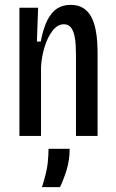

<svg xmlns="http://www.w3.org/2000/svg" viewBox="-20 -560 478 791"><path d="M60 0V-351V-528H137L132 -389H148Q158 -443 175 -476.5Q192 -510 215.5 -525Q239 -540 271 -540Q303 -540 324 -526Q345 -512 356.5 -489.5Q368 -467 373.5 -440Q379 -413 380.5 -387Q382 -361 382 -341V0H293V-330Q293 -349 292 -371.5Q291 -394 286.5 -414Q282 -434 272 -447Q262 -460 243 -460Q217 -460 196.5 -433.5Q176 -407 163.5 -366Q151 -325 149 -283V0ZM153 211Q173 147 176.5 112.5Q180 78 180 53H267Q267 100 254 141.5Q241 183 227 211Z"/></svg>

Font: Bricolage Grotesque Condensed
Style: Regular
Weight: 400
Width: 3
Designer: Mathieu Triay
Foundry: Atelier Triay
Version: Version 1.000;gftools[0.9.30]